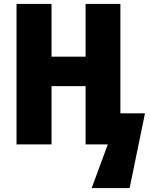

<svg xmlns="http://www.w3.org/2000/svg" viewBox="-20 -734 764 976"><path d="M592 -158V-714H415V-446H242V-714H64V0H242V-296H415V0H528L446 222H639L717 -158Z"/></svg>

Font: Noto Sans Condensed Black
Style: Regular
Weight: 900
Width: 3
Designer: Monotype Design Team
Foundry: Monotype Imaging Inc.
Version: Version 2.013